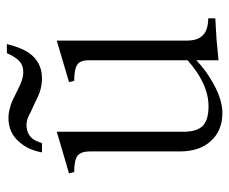

<svg xmlns="http://www.w3.org/2000/svg" viewBox="-76 -600 693 582"><g transform="rotate(-90 271.0 -309.5)"><path d="M36.1 -447.3 40 -431.6Q75.2 -431.6 88.9 -421.9Q102.5 -411.1 102.5 -384.8V-111.3Q102.5 -49.8 135.7 -15.6Q167 17.6 218.8 17.6Q260.7 17.6 311.5 -11.7Q349.6 -33.2 378.9 -61.5V5.9Q417 2 440.4 0Q466.8 -2 505.9 -3.9V-25.4Q470.7 -25.4 454.1 -42Q438.5 -57.6 438.5 -89.8V-484.4L312.5 -447.3L316.4 -431.6Q351.6 -431.6 366.2 -421.9Q378.9 -412.1 378.9 -387.7V-87.9Q346.7 -59.6 317.4 -44.9Q278.3 -24.4 239.3 -24.4Q198.2 -24.4 179.7 -42Q162.1 -60.5 162.1 -100.6V-484.4ZM400.4 -635.7Q387.7 -607.4 375 -596.7Q362.3 -585.9 342.8 -585.9Q331.1 -585.9 316.4 -590.8Q302.7 -595.7 293.9 -600.6L269.5 -612.3Q252 -622.1 235.4 -626Q218.8 -630.9 204.1 -630.9Q158.2 -630.9 129.9 -596.7Q106.4 -569.3 99.6 -529.3H127.9Q133.8 -549.8 142.6 -559.6Q157.2 -576.2 183.6 -576.2Q191.4 -576.2 201.2 -573.2Q210 -570.3 219.7 -564.5L243.2 -553.7Q268.6 -541 282.2 -536.1Q302.7 -529.3 324.2 -529.3Q374 -529.3 401.4 -569.3Q417 -591.8 427.7 -634.8L428.7 -635.7Z"/></g></svg>

Font: Batang
Style: Regular
Weight: 400
Version: Version 2.21